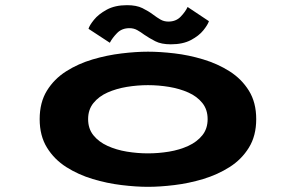

<svg xmlns="http://www.w3.org/2000/svg" viewBox="-20 -712 1140 743"><path d="M552.5 11Q506.5 11 450.5 4.2Q394.5 -2.5 338.8 -19.2Q283 -36 236.5 -65.5Q190 -95 161.8 -140.8Q133.5 -186.5 133.5 -251Q133.5 -315.5 161.5 -361Q189.5 -406.5 236 -436Q282.5 -465.5 338.2 -482Q394 -498.5 450 -505.2Q506 -512 552.5 -512Q599 -512 654.8 -505.5Q710.5 -499 766.2 -482.2Q822 -465.5 868.5 -436Q915 -406.5 943.2 -361Q971.5 -315.5 971.5 -251Q971.5 -186.5 943.2 -140.8Q915 -95 868.5 -65.5Q822 -36 766.2 -19.2Q710.5 -2.5 654.8 4.2Q599 11 552.5 11ZM552.5 -118.5Q593.5 -118.5 634.2 -125.2Q675 -132 708.8 -147.5Q742.5 -163 763 -188.5Q783.5 -214 783.5 -251Q783.5 -288 763 -313.5Q742.5 -339 708.8 -354Q675 -369 634.2 -375.8Q593.5 -382.5 552.5 -382.5Q512 -382.5 471 -375.8Q430 -369 396.2 -354Q362.5 -339 341.8 -313.5Q321 -288 321 -251Q321 -214 341.5 -188.5Q362 -163 396 -147.5Q430 -132 471 -125.2Q512 -118.5 552.5 -118.5ZM641 -540.5Q604 -540.5 580.8 -552.5Q557.5 -564.5 538.5 -577.5Q524.5 -588 511 -595.5Q497.5 -603 481 -603Q451.5 -603 433 -584Q414.5 -565 405 -546.5L322.5 -600.5Q326 -613.5 343.5 -635.2Q361 -657 393 -674.5Q425 -692 471.5 -692Q508 -692 531.2 -680.5Q554.5 -669 572.5 -655.5Q587 -644.5 600.8 -636.5Q614.5 -628.5 631.5 -628.5Q661 -628.5 679.2 -647.5Q697.5 -666.5 706 -685L788.5 -630Q784 -616 767 -594.8Q750 -573.5 718.8 -557Q687.5 -540.5 641 -540.5Z"/></svg>

Font: Trispace Expanded
Style: Bold
Weight: 700
Width: 7
Designer: Tyler Finck
Foundry: Etcetera Type Company
Version: Version 1.210; ttfautohint (v1.8.3)